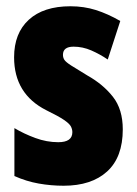

<svg xmlns="http://www.w3.org/2000/svg" viewBox="-20 -583 436 613"><path d="M372 -170Q372 -81 322 -35.5Q272 10 183 10Q143 10 103.5 3Q64 -4 26 -21V-174Q56 -156 92.5 -142.5Q129 -129 166 -129Q211 -129 211 -161Q211 -170 206.5 -179Q202 -188 184.5 -200Q167 -212 128 -231Q25 -283 25 -400Q25 -477 72 -520Q119 -563 205 -563Q248 -563 286 -551Q324 -539 364 -516L324 -393Q299 -410 271.5 -422Q244 -434 215 -434Q181 -434 181 -408Q181 -399 185.5 -392Q190 -385 207 -374Q224 -363 259 -342Q309 -314 340.5 -274Q372 -234 372 -170Z"/></svg>

Font: Noto Sans Sinhala ExtraCondensed Black
Style: Regular
Weight: 900
Width: 2
Designer: Jelle Bosma - Monotype Design Team
Foundry: Monotype Imaging Inc.
Version: Version 2.006; ttfautohint (v1.8.4.7-5d5b)